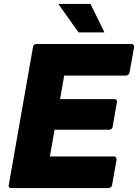

<svg xmlns="http://www.w3.org/2000/svg" viewBox="-20 -958 703 978"><path d="M532 0H37Q24 0 24 -12Q24 -15 148 -718Q150 -733 166 -734H649Q663 -734 663 -718L640 -589Q637 -574 621 -573H307L286 -453H563Q576 -453 576 -441Q576 -438 554 -313Q552 -298 535 -297H258L234 -161H560Q574 -161 574 -145L551 -16Q548 -1 532 0ZM512 -793H380L277 -938H441Z"/></svg>

Font: YamahaIndonesia935. App XBold
Style: Italic
Weight: 800
Italic angle: -10°
Designer: Dalton Maag Ltd
Foundry: Dalton Maag Ltd
Version: Version 1.002; January 01, 2024; Regular/Italic